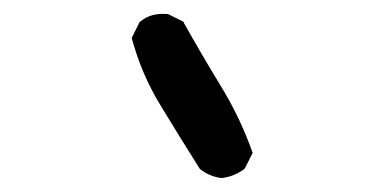

<svg xmlns="http://www.w3.org/2000/svg" viewBox="-20 -870 540 279"><path d="M301.3 -611.3Q283.7 -613.8 270.5 -624.5L270 -625L269.5 -626Q241.2 -670.9 213.9 -715.8Q186 -761.2 171.9 -813L171.4 -814.9L172.4 -816.9L182.1 -836.4L182.6 -837.9L183.6 -838.4Q191.4 -845.2 201.4 -847.9Q211.4 -850.6 223.1 -849.6H224.1L225.1 -849.1L244.6 -839.4L246.6 -838.4L247.1 -836.9Q273.4 -790 300.8 -745.1Q328.6 -699.7 346.2 -650.4L347.2 -647.9L346.2 -646L336.4 -626.5L335.4 -625L334.5 -624Q327.1 -618.7 319.1 -615.5Q311 -612.3 302.2 -611.3H301.8Z"/></svg>

Font: NaikaiFont
Style: SemiBold
Weight: 600
Version: Version 1.89